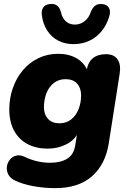

<svg xmlns="http://www.w3.org/2000/svg" viewBox="-20 -781 666 992"><path d="M265 191Q208 191 153 181Q98 171 58 152Q33 140 23 120.5Q13 101 15.5 80.5Q18 60 31 44Q44 28 64 23Q84 18 109 30Q137 44 171.5 52Q206 60 237 60Q292 60 326.5 39.5Q361 19 369 -31L380 -101L387 -100Q365 -56 321 -34.5Q277 -13 227 -13Q167 -13 122.5 -36.5Q78 -60 53 -105.5Q28 -151 28 -216Q28 -274 46.5 -326.5Q65 -379 98.5 -418.5Q132 -458 178.5 -480.5Q225 -503 280 -503Q336 -503 376.5 -479.5Q417 -456 434 -411L419 -365L427 -415Q434 -459 459.5 -480Q485 -501 528 -501Q569 -501 587.5 -474Q606 -447 598 -398L542 -41Q525 68 455.5 129.5Q386 191 265 191ZM287 -144Q323 -144 348 -164Q373 -184 386 -217Q399 -250 399 -289Q399 -326 378.5 -349Q358 -372 318 -372Q284 -372 258.5 -352.5Q233 -333 220 -299.5Q207 -266 207 -227Q207 -190 228 -167Q249 -144 287 -144ZM360 -553Q316 -553 281 -571Q246 -589 224 -623Q202 -657 196 -703Q193 -727 203.5 -742.5Q214 -758 237 -760Q260 -763 274.5 -752.5Q289 -742 295 -717Q302 -687 320.5 -670.5Q339 -654 367 -654Q394 -654 416.5 -671Q439 -688 449 -719Q458 -741 471.5 -751.5Q485 -762 507 -760Q530 -759 541.5 -742.5Q553 -726 545 -698Q532 -653 505.5 -620.5Q479 -588 442 -570.5Q405 -553 360 -553Z"/></svg>

Font: Nunito ExtraLight Black
Style: Italic
Weight: 900
Italic angle: -9°
Version: Version 3.602